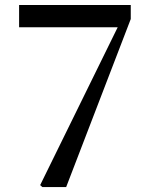

<svg xmlns="http://www.w3.org/2000/svg" viewBox="-20 -755 611 775"><path d="M150.9 0 142.1 -7.8 455.1 -645H57.1V-734.9H507.8V-678.2L247.1 0Z"/></svg>

Font: Source Han Serif TW SemiBold
Style: Regular
Weight: 600
Designer: Ryoko NISHIZUKA Ë•øÂ°öÊ∂ºÂ≠ê (kana & ideographs); Frank Grie√ühammer (Latin, Greek & Cyrillic); Wenlong ZHANG Âº†ÊñáÈæô 
Foundry: Adobe
Version: Version 2.003;hotconv 1.1.1;makeotfexe 2.6.0